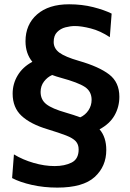

<svg xmlns="http://www.w3.org/2000/svg" viewBox="-20 -747 608 896"><path d="M247.5 128.5Q185 128.5 129.2 116Q73.5 103.5 36.5 84L45 -26.5Q86 -1.5 136.8 13.2Q187.5 28 235 28Q282 28 314.5 11.5Q347 -5 347 -49.5Q347 -73 333.5 -87.8Q320 -102.5 288.5 -114.8Q257 -127 203 -143.5Q122.5 -167.5 80.8 -206.2Q39 -245 39 -310Q39 -356 62.5 -395.2Q86 -434.5 131 -458.5Q99 -497.5 99 -554.5Q99 -632.5 153 -679.8Q207 -727 302.5 -727Q362.5 -727 414.8 -713.8Q467 -700.5 501 -683.5L492.5 -573.5Q448 -603 404 -614.2Q360 -625.5 329.5 -625.5Q308.5 -625.5 285.5 -619.5Q262.5 -613.5 246.5 -597.2Q230.5 -581 230.5 -551Q230.5 -521 257.2 -501.2Q284 -481.5 348 -463Q442 -436 489.5 -399.5Q537 -363 537 -295.5Q537 -248 514.5 -208.5Q492 -169 444.5 -143.5Q476 -107 476 -47Q476 29.5 421.8 79Q367.5 128.5 247.5 128.5ZM287 -221.5Q306 -216 322.8 -210.5Q339.5 -205 354.5 -199.5Q378.5 -210.5 393 -232.5Q407.5 -254.5 407.5 -281Q407.5 -320.5 376.2 -341.2Q345 -362 264 -384Q242 -390 223.5 -397Q201.5 -387.5 185.5 -366.8Q169.5 -346 169.5 -318Q169.5 -281.5 196.5 -260.5Q223.5 -239.5 287 -221.5Z"/></svg>

Font: Commissioner SemiBold
Style: Regular
Weight: 600
Designer: Kostas Bartsokas
Foundry: Kostas Bartsokas
Version: Version 1.000; ttfautohint (v1.8.3)